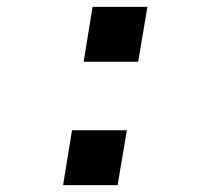

<svg xmlns="http://www.w3.org/2000/svg" viewBox="-20 -540 640 560"><path d="M383 -360H224L250 -520H410ZM164 0 190 -160H350L323 0Z"/></svg>

Font: Iosevka SS04 SmBd Ex Obl
Style: Regular
Weight: 600
Width: 7
Italic angle: -9°
Monospace: yes
Designer: Belleve Invis
Foundry: Belleve Invis
Version: Version 19.0.0; ttfautohint (v1.8.4)